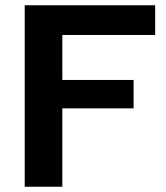

<svg xmlns="http://www.w3.org/2000/svg" viewBox="-20 -710 632 730"><path d="M74 0V-690H570V-577H217V-406H488V-298H217V0Z"/></svg>

Font: Mozilla Text ExtraLight
Style: Regular
Weight: 200
Designer: Studio DRAMA
Foundry: Studio DRAMA
Version: Version 1.000